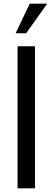

<svg xmlns="http://www.w3.org/2000/svg" viewBox="-20 -1021 285 1041"><path d="M235.8 -1001 122.1 -840.8H64.9L141.1 -1001ZM169.9 0H75.2V-770H169.9Z"/></svg>

Font: Aurulent Sans
Style: Regular
Weight: 400
Version: Version 2007.05.04